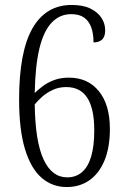

<svg xmlns="http://www.w3.org/2000/svg" viewBox="-20 -744 512 774"><path d="M249 10Q191 10 148 -27Q105 -64 81 -142Q57 -220 57 -343Q57 -439 70.5 -511Q84 -583 111 -630Q138 -677 177.5 -700.5Q217 -724 269 -724Q315 -724 344.5 -709.5Q374 -695 389 -672Q404 -649 404 -622Q404 -596 391.5 -584.5Q379 -573 357 -573Q357 -609 347.5 -634.5Q338 -660 318.5 -673.5Q299 -687 267 -687Q221 -687 188.5 -653Q156 -619 139 -549Q122 -479 120 -369Q134 -383 153.5 -397.5Q173 -412 199 -421.5Q225 -431 258 -431Q334 -431 378.5 -376.5Q423 -322 423 -224Q423 -149 401 -96.5Q379 -44 340 -17Q301 10 249 10ZM251 -29Q286 -29 310.5 -50Q335 -71 347.5 -113Q360 -155 360 -219Q360 -306 332 -349.5Q304 -393 247 -393Q217 -393 192.5 -381.5Q168 -370 150 -354Q132 -338 120 -323Q122 -174 155.5 -101.5Q189 -29 251 -29Z"/></svg>

Font: Noto Serif Ethiopic Condensed Light
Style: Regular
Weight: 300
Width: 3
Designer: Monotype Design Team
Foundry: Monotype Imaging Inc.
Version: Version 2.102